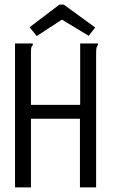

<svg xmlns="http://www.w3.org/2000/svg" viewBox="-20 -811 490 831"><path d="M45 -623H122V-616Q116 -610 115 -603Q114 -596 114 -579V-357H327V-623H404V-616Q399 -610 397.5 -603Q396 -596 396 -579V0H326V-297H114V0H45ZM139 -655 108 -693 237 -791H256L392 -692L364 -656L248 -726Z"/></svg>

Font: Inconsolata SemiCondensed
Style: Regular
Weight: 400
Width: 4
Monospace: yes
Designer: Raph Levien, Cyreal, Brenton Simpson
Foundry: Raph Levien, Cyreal, Google
Version: Version 3.000; ttfautohint (v1.8.2.53-6de2)